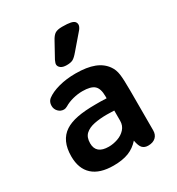

<svg xmlns="http://www.w3.org/2000/svg" viewBox="-150 -692 735 798"><g transform="rotate(-30 217.5 -293.5)"><path d="M278 -247Q259 -248 250 -248Q241 -248 236 -248Q231 -248 225 -248Q173 -248 137.5 -241Q102 -234 79 -219Q30 -187 30 -111Q30 -52 64 -21Q98 10 164 10Q207 10 236.5 -1.5Q266 -13 288 -38Q293 -10 303 0Q313 10 330 10Q353 10 366 -2Q379 -14 379 -35V-226Q379 -280 375.5 -304.5Q372 -329 360 -346Q341 -374 306 -387.5Q271 -401 217 -401Q173 -401 136 -391Q99 -381 77 -364Q64 -353 64 -334Q64 -318 75 -306.5Q86 -295 102 -295Q109 -295 118 -300Q136 -311 159.5 -317Q183 -323 205 -323Q245 -323 261.5 -308.5Q278 -294 278 -257ZM280 -187V-138Q280 -115 265.5 -99Q251 -83 229 -75.5Q207 -68 186 -68Q125 -68 125 -119Q125 -148 141 -162.5Q157 -177 184 -182.5Q211 -188 245 -188Q259 -188 264 -187.5Q269 -187 280 -187ZM330 -571Q330 -579 325 -585Q320 -591 306.5 -594Q293 -597 266 -597Q244 -597 232.5 -590Q221 -583 210 -562L172 -493Q170 -488 168 -483Q166 -478 166 -474Q166 -464 175.5 -456.5Q185 -449 204 -449Q223 -449 233.5 -454.5Q244 -460 260 -479L321 -550Q330 -562 330 -571Z"/></g></svg>

Font: Beiruti SemiBold
Style: Regular
Weight: 600
Designer: Arlette Boutros
Foundry: Boutros
Version: Version 1.41